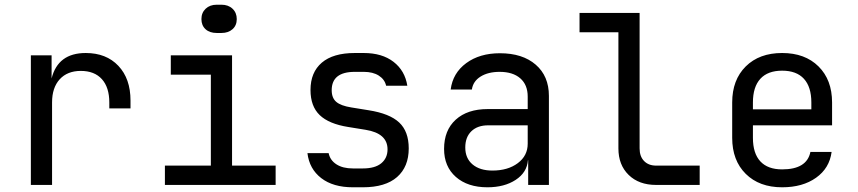

<svg xmlns="http://www.w3.org/2000/svg" viewBox="-20 -785 3640 815"><path d="M534 -358V-325H444V-350Q444 -414 412.5 -449Q381 -484 323 -484Q266 -484 233.5 -448.5Q201 -413 201 -350V0H111V-550H199V-452Q226 -560 344 -560Q431 -560 482.5 -505.5Q534 -451 534 -358Z M900 -645Q870 -645 852.5 -661Q835 -677 835 -704Q835 -731 853 -748Q871 -765 900 -765H920Q949 -765 967 -748Q985 -731 985 -704Q985 -677 967 -661Q949 -645 920 -645ZM1150 0H680V-82H875V-468H705V-550H965V-82H1150Z M1478 10Q1394 10 1343.5 -29Q1293 -68 1285 -135H1375Q1381 -105 1408 -87.5Q1435 -70 1478 -70H1520Q1572 -70 1598.5 -92Q1625 -114 1625 -151Q1625 -219 1532 -234L1458 -246Q1376 -259 1337 -296.5Q1298 -334 1298 -403Q1298 -478 1346 -519Q1394 -560 1486 -560H1524Q1602 -560 1650.5 -522.5Q1699 -485 1709 -421H1619Q1613 -448 1588 -464Q1563 -480 1524 -480H1486Q1388 -480 1388 -402Q1388 -369 1407.5 -352.5Q1427 -336 1471 -329L1545 -317Q1634 -303 1674.5 -265Q1715 -227 1715 -155Q1715 -77 1665.5 -33.5Q1616 10 1520 10Z M2310 -378V0H2222V-105H2221Q2217 -53 2169 -21.5Q2121 10 2049 10Q1965 10 1915 -34Q1865 -78 1865 -153Q1865 -232 1914.5 -277Q1964 -322 2050 -322H2220V-375Q2220 -425 2188.5 -452.5Q2157 -480 2101 -480Q2052 -480 2020 -460Q1988 -440 1983 -405H1893Q1902 -475 1959 -517Q2016 -559 2102 -559Q2198 -559 2254 -510.5Q2310 -462 2310 -378ZM2220 -175V-253H2052Q2007 -253 1981 -228Q1955 -203 1955 -159Q1955 -113 1986 -87Q2017 -61 2070 -61Q2136 -61 2178 -92.5Q2220 -124 2220 -175Z M2765 0Q2692 0 2648.5 -42.5Q2605 -85 2605 -155V-648H2440V-730H2695V-155Q2695 -121 2714 -101.5Q2733 -82 2765 -82H2950V0Z M3512 -253H3176V-200Q3176 -134 3207.5 -100Q3239 -66 3300 -66Q3405 -66 3420 -140H3510Q3501 -71 3444 -30.5Q3387 10 3300 10Q3203 10 3145.5 -47Q3088 -104 3088 -200V-350Q3088 -446 3145.5 -503Q3203 -560 3300 -560Q3397 -560 3454.5 -503Q3512 -446 3512 -350ZM3176 -321H3424V-350Q3424 -416 3392.5 -450.5Q3361 -485 3300 -485Q3239 -485 3207.5 -450.5Q3176 -416 3176 -350Z"/></svg>

Font: JetBrains Mono
Style: Regular
Weight: 400
Monospace: yes
Designer: Philipp Nurullin, Konstantin Bulenkov
Foundry: JetBrains
Version: Version 2.001;December 29, 2023;FontCreator 11.5.0.2427 32-b